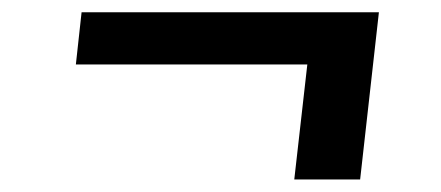

<svg xmlns="http://www.w3.org/2000/svg" viewBox="-20 -446 709 309"><path d="M102.1 -342.3H474.6L453.6 -157.2H559.6L589.8 -426.3H111.3Z"/></svg>

Font: Merriweather
Style: Heavy Italic
Weight: 900
Italic angle: -7.5°
Designer: Eben Sorkin
Foundry: Eben Sorkin
Version: Version 1.001